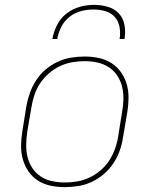

<svg xmlns="http://www.w3.org/2000/svg" viewBox="-20 -760 640 788"><path d="M246 8Q216 8 187.5 2Q159 -4 135.5 -19Q112 -34 96.5 -57Q81 -80 73.5 -107Q66 -134 66.5 -164Q67 -194 72 -223L88 -323Q93 -351 102.5 -378Q112 -405 128 -430Q144 -455 167 -474.5Q190 -494 217 -506.5Q244 -519 272 -523.5Q300 -528 327 -528Q357 -528 385.5 -522Q414 -516 437.5 -501Q461 -486 477 -463Q493 -440 500.5 -413Q508 -386 507.5 -356Q507 -326 502 -297L485 -197Q481 -169 471.5 -142Q462 -115 445.5 -90Q429 -65 406 -45.5Q383 -26 356.5 -13.5Q330 -1 301.5 3.5Q273 8 246 8ZM247 -11Q272 -11 297.5 -15.5Q323 -20 347.5 -31.5Q372 -43 393 -61Q414 -79 428.5 -101.5Q443 -124 452 -149Q461 -174 465 -200L481 -300Q486 -326 486.5 -353Q487 -380 481 -404.5Q475 -429 461 -450Q447 -471 426 -484.5Q405 -498 379.5 -503.5Q354 -509 327 -509Q302 -509 276 -504.5Q250 -500 226 -488.5Q202 -477 181 -459Q160 -441 145 -418.5Q130 -396 121.5 -371Q113 -346 109 -320L92 -220Q88 -194 87.5 -167Q87 -140 93 -115.5Q99 -91 113 -70Q127 -49 147.5 -35.5Q168 -22 194 -16.5Q220 -11 247 -11ZM195 -600Q200 -629 214 -657Q228 -685 253 -704.5Q278 -724 307.5 -732Q337 -740 366 -740Q395 -740 422.5 -732Q450 -724 468 -704.5Q486 -685 491 -657Q496 -629 491 -600H471Q475 -625 470.5 -649.5Q466 -674 450.5 -691Q435 -708 411.5 -714.5Q388 -721 363 -721Q338 -721 312.5 -714.5Q287 -708 265.5 -691Q244 -674 231.5 -649.5Q219 -625 215 -600Z"/></svg>

Font: Iosevka Thin Extended
Style: Italic
Weight: 100
Width: 7
Italic angle: -9°
Monospace: yes
Designer: Belleve Invis
Foundry: Belleve Invis
Version: Version 32.5.0; ttfautohint (v1.8.4)